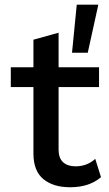

<svg xmlns="http://www.w3.org/2000/svg" viewBox="-20 -786 464 816"><path d="M397.9 -766.1 353 -562H286.1L306.2 -766.1ZM400.9 -500V-416H229V-149.9Q229 -114.3 248 -96.7Q267.1 -79.1 300.8 -79.1Q350.1 -79.1 384.8 -110.8L409.2 -33.2Q359.9 9.8 277.8 9.8Q207 9.8 164.8 -24.4Q122.6 -58.6 122.1 -131.8V-416H25.9V-500H122.1V-617.2L229 -647V-500Z"/></svg>

Font: Work Sans Medium
Style: Regular
Weight: 500
Designer: Wei Huang
Foundry: Wei Huang
Version: Version 2.012